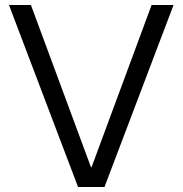

<svg xmlns="http://www.w3.org/2000/svg" viewBox="-20 -750 732 770"><path d="M293 0 16 -730H104L345 -79H347L588 -730H676L399 0Z"/></svg>

Font: M PLUS 1 Thin
Style: Regular
Weight: 400
Version: Version 1.001